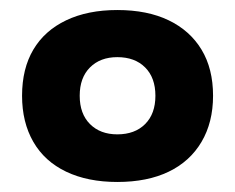

<svg xmlns="http://www.w3.org/2000/svg" viewBox="-20 -736 469 383"><path d="M214 -373Q155 -373 112 -393.5Q69 -414 46.5 -453Q24 -492 24 -545Q24 -599 46.5 -637Q69 -675 112 -695.5Q155 -716 214 -716Q274 -716 316.5 -695.5Q359 -675 382 -637Q405 -599 405 -545Q405 -492 382 -453Q359 -414 316.5 -393.5Q274 -373 214 -373ZM214 -468Q249 -468 269.5 -488.5Q290 -509 290 -545Q290 -581 269.5 -601.5Q249 -622 214 -622Q180 -622 159.5 -601.5Q139 -581 139 -545Q139 -509 159.5 -488.5Q180 -468 214 -468Z"/></svg>

Font: Nunito Sans 7pt SemiExpanded Black
Style: Regular
Weight: 900
Width: 6
Designer: Vernon Adams
Foundry: Vernon Adams
Version: Version 3.101;gftools[0.9.27]